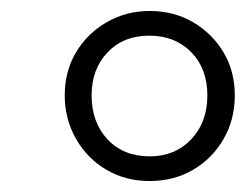

<svg xmlns="http://www.w3.org/2000/svg" viewBox="-20 -735 448 350"><path d="M253 -405Q209 -405 174 -425.5Q139 -446 118.5 -482Q98 -518 98 -561Q98 -605 118.5 -639.5Q139 -674 174.5 -694.5Q210 -715 253 -715Q297 -715 332 -694.5Q367 -674 387.5 -639.5Q408 -605 408 -561Q408 -517 387.5 -481.5Q367 -446 332 -425.5Q297 -405 253 -405ZM253 -450Q299 -450 328.5 -481Q358 -512 358 -561Q358 -610 328.5 -640Q299 -670 252 -670Q205 -670 176 -639.5Q147 -609 147 -561Q147 -512 176 -481Q205 -450 253 -450Z"/></svg>

Font: Nunito Sans 7pt Expanded ExtraLight
Style: Italic
Weight: 250
Width: 7
Italic angle: -9°
Designer: Vernon Adams
Foundry: Vernon Adams
Version: Version 3.101;gftools[0.9.27]